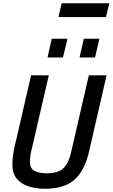

<svg xmlns="http://www.w3.org/2000/svg" viewBox="-20 -1149 692 1180"><path d="M367 -796H272L298 -911H395ZM564 -796H469L495 -911H591ZM258 11Q200 11 154.5 -4Q109 -19 82.5 -51.5Q56 -84 56 -138Q56 -185 68 -240L171 -686H280L173 -224Q164 -189 164 -155Q164 -114 191.5 -99Q219 -84 267 -84Q340 -84 372.5 -118Q405 -152 419 -222L526 -686H635L528 -221Q502 -103 439.5 -46Q377 11 258 11ZM631 -1044H339L359 -1129H652Z"/></svg>

Font: Storia Sans SemiBold
Style: Italic
Weight: 600
Italic angle: -13°
Designer: Campivisivi
Foundry: Accademia di Belle Arti di Urbino and students of MA course of Visual design
Version: Version 60.001;May 25, 2020;FontCreator 12.0.0.2522 64-bit